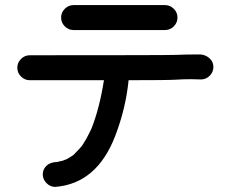

<svg xmlns="http://www.w3.org/2000/svg" viewBox="-20 -675 920 754"><path d="M628 -557H269Q249 -557 234.5 -571.5Q220 -586 220 -606Q220 -626 234.5 -640.5Q249 -655 269 -655H628Q648 -655 662.5 -640.5Q677 -626 677 -606Q677 -586 662.5 -571.5Q648 -557 628 -557ZM197 59Q177 59 162.5 44Q148 29 148 10Q148 -11 163.5 -25Q179 -39 207 -39L208 -40Q227 -43 236 -48L240 -49Q253 -56 265 -64L266 -65L268 -66Q299 -97 305 -107Q320 -130 332 -155L340 -172Q371 -251 388 -359V-360H97Q77 -360 62.5 -374.5Q48 -389 48 -409Q48 -429 62.5 -443.5Q77 -458 97 -458Q641 -458 673 -459.5Q705 -461 737 -461H769Q789 -459 803.5 -445.5Q818 -432 818 -412Q818 -392 803.5 -377.5Q789 -363 769 -363L730 -364Q700 -364 669 -362Q638 -360 485 -360Q474 -249 432 -140Q360 46 197 59Z"/></svg>

Font: Bad Comic
Style: Regular
Weight: 400
Designer: GGBotNet
Foundry: f0n7
Version: 0.9